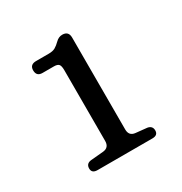

<svg xmlns="http://www.w3.org/2000/svg" viewBox="-97 -789 478 503"><g transform="rotate(-30 142.0 -537.0)"><path d="M62 -653.5Q44 -653.5 44 -671.5Q44 -689 63 -689H101Q113.5 -689 121 -693.2Q128.5 -697.5 136.5 -705.5Q145.5 -714.5 156.5 -714.5Q175.5 -714.5 175.5 -695V-417Q175.5 -397.5 194 -395.5L228 -392Q242.5 -389.5 242.5 -375.5Q242.5 -361 225.5 -361H59.5Q42.5 -361 42.5 -375.5Q42.5 -390 57.5 -392L96.5 -395.5Q115 -397.5 115 -417.5V-631Q115 -644.5 111 -649Q107 -653.5 96.5 -653.5Z"/></g></svg>

Font: Fraunces 9pt S100 Light
Style: Regular
Weight: 300
Version: Version 1.000; ttfautohint (v1.8.3)